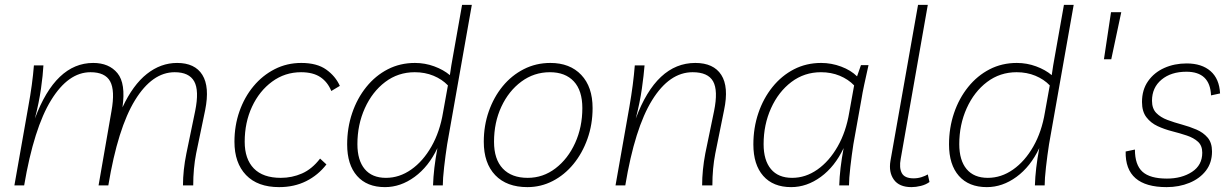

<svg xmlns="http://www.w3.org/2000/svg" viewBox="-20 -760 5049 787"><path d="M39 0 96 -323Q113 -415 119 -492H158Q156 -453 148 -396.5Q140 -340 123 -274Q208 -502 362 -502Q427 -502 461.5 -460Q496 -418 482 -320Q525 -412 582 -457Q639 -502 706 -502Q779 -502 809.5 -453Q840 -404 821 -309L784 -131Q772 -70 772 0H730Q730 -62 744 -131L780 -305Q797 -389 776 -426.5Q755 -464 696 -464Q604 -464 533.5 -349.5Q463 -235 424 0H384L437 -305Q452 -389 431.5 -426.5Q411 -464 351 -464Q260 -464 189.5 -349.5Q119 -235 79 0Z M1124 7Q1036 7 988.5 -42.5Q941 -92 941 -179Q941 -245 961.5 -303.5Q982 -362 1019 -406.5Q1056 -451 1106 -476.5Q1156 -502 1215 -502Q1279 -502 1317 -475Q1355 -448 1373 -408L1338 -387Q1323 -424 1293 -444Q1263 -464 1214 -464Q1148 -464 1095.5 -425.5Q1043 -387 1013 -322.5Q983 -258 983 -179Q983 -108 1020.5 -69.5Q1058 -31 1131 -31Q1177 -31 1218 -49Q1259 -67 1292 -110L1318 -86Q1284 -42 1235 -17.5Q1186 7 1124 7Z M1558 7Q1484 7 1443.5 -39Q1403 -85 1403 -168Q1403 -236 1423.5 -296.5Q1444 -357 1481.5 -403.5Q1519 -450 1569.5 -476Q1620 -502 1681 -502Q1722 -502 1760 -488Q1798 -474 1824 -452L1830 -492L1874 -740H1914L1813 -169Q1806 -124 1800.5 -75.5Q1795 -27 1795 0H1755Q1757 -68 1773 -153Q1737 -77 1679.5 -35Q1622 7 1558 7ZM1562 -31Q1617 -31 1665.5 -65Q1714 -99 1748.5 -159.5Q1783 -220 1796 -299L1816 -410Q1792 -435 1757 -449.5Q1722 -464 1680 -464Q1612 -464 1559 -424Q1506 -384 1475.5 -316.5Q1445 -249 1445 -169Q1445 -103 1475 -67Q1505 -31 1562 -31Z M2236 -502Q2316 -502 2362.5 -453Q2409 -404 2409 -317Q2409 -250 2388 -191Q2367 -132 2330.5 -87.5Q2294 -43 2245.5 -18Q2197 7 2142 7Q2057 7 2010 -42Q1963 -91 1963 -179Q1963 -245 1983.5 -303.5Q2004 -362 2040.5 -406.5Q2077 -451 2127 -476.5Q2177 -502 2236 -502ZM2143 -31Q2206 -31 2257 -70Q2308 -109 2337.5 -174Q2367 -239 2367 -317Q2367 -389 2332 -426.5Q2297 -464 2234 -464Q2169 -464 2117 -425.5Q2065 -387 2035 -322.5Q2005 -258 2005 -179Q2005 -107 2041 -69Q2077 -31 2143 -31Z M2503 0 2560 -323Q2576 -415 2582 -492H2622Q2619 -453 2611 -396.5Q2603 -340 2586 -274Q2671 -502 2830 -502Q2905 -502 2936.5 -453Q2968 -404 2948 -309L2912 -131Q2900 -70 2900 0H2858Q2858 -62 2871 -131L2907 -305Q2924 -389 2903 -426.5Q2882 -464 2819 -464Q2724 -464 2653 -349.5Q2582 -235 2543 0Z M3223 7Q3149 7 3108.5 -39Q3068 -85 3068 -168Q3068 -236 3088.5 -296.5Q3109 -357 3146.5 -403.5Q3184 -450 3234.5 -476Q3285 -502 3346 -502Q3388 -502 3428 -487Q3468 -472 3493 -447L3509 -493H3540Q3530 -448 3522.5 -413.5Q3515 -379 3511 -353L3478 -169Q3471 -124 3465.5 -75.5Q3460 -27 3460 0H3420Q3422 -68 3438 -153Q3402 -77 3344.5 -35Q3287 7 3223 7ZM3227 -31Q3282 -31 3330.5 -65Q3379 -99 3413.5 -159.5Q3448 -220 3461 -299L3481 -410Q3457 -435 3422 -449.5Q3387 -464 3345 -464Q3277 -464 3224 -424Q3171 -384 3140.5 -316.5Q3110 -249 3110 -169Q3110 -103 3140 -67Q3170 -31 3227 -31Z M3716 7Q3666 7 3644 -23.5Q3622 -54 3630 -101L3743 -740H3783L3672 -109Q3665 -72 3676.5 -50.5Q3688 -29 3725 -29Q3742 -29 3757.5 -34Q3773 -39 3783 -45L3790 -14Q3775 -3 3754.5 2Q3734 7 3716 7Z M4025 7Q3951 7 3910.5 -39Q3870 -85 3870 -168Q3870 -236 3890.5 -296.5Q3911 -357 3948.5 -403.5Q3986 -450 4036.5 -476Q4087 -502 4148 -502Q4189 -502 4227 -488Q4265 -474 4291 -452L4297 -492L4341 -740H4381L4280 -169Q4273 -124 4267.5 -75.5Q4262 -27 4262 0H4222Q4224 -68 4240 -153Q4204 -77 4146.5 -35Q4089 7 4025 7ZM4029 -31Q4084 -31 4132.5 -65Q4181 -99 4215.5 -159.5Q4250 -220 4263 -299L4283 -410Q4259 -435 4224 -449.5Q4189 -464 4147 -464Q4079 -464 4026 -424Q3973 -384 3942.5 -316.5Q3912 -249 3912 -169Q3912 -103 3942 -67Q3972 -31 4029 -31Z M4505 -517 4534 -710H4576L4535 -517Z M4762 7Q4591 7 4594 -139L4632 -147Q4632 -84 4663 -56Q4694 -28 4763 -28Q4824 -28 4866 -55.5Q4908 -83 4908 -134Q4908 -163 4890.5 -179Q4873 -195 4844.5 -204.5Q4816 -214 4784.5 -222Q4753 -230 4725 -243Q4697 -256 4679 -279.5Q4661 -303 4661 -342Q4661 -392 4686 -427.5Q4711 -463 4752.5 -481.5Q4794 -500 4844 -500Q4906 -500 4942 -468.5Q4978 -437 4981 -377L4944 -369Q4940 -466 4843 -466Q4780 -466 4741 -433.5Q4702 -401 4702 -347Q4702 -315 4719.5 -297Q4737 -279 4765 -268.5Q4793 -258 4824.5 -249.5Q4856 -241 4884 -229Q4912 -217 4930 -196Q4948 -175 4948 -139Q4948 -93 4923 -60.5Q4898 -28 4855.5 -10.5Q4813 7 4762 7Z"/></svg>

Font: Livvic ExtraLight
Style: Italic
Weight: 275
Italic angle: -10°
Designer: Jacques Le Bailly, Baron von Fonthausen
Version: Version 1.001; ttfautohint (v1.8.2)